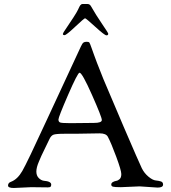

<svg xmlns="http://www.w3.org/2000/svg" viewBox="-20 -932 852 956"><path d="M293 -763C293 -759 295.8 -757 301.5 -757C307.2 -757 324.8 -771 354.5 -799C384.2 -827 400.5 -841 403.5 -841C406.5 -841 423.5 -826.8 454.5 -798.5C485.5 -770.2 504 -756 510 -756C516 -756 519 -758.7 519 -764C519 -766.7 508.8 -782.8 488.5 -812.5C468.2 -842.2 449.7 -871.7 433 -901C429 -908.3 423.3 -912 416 -912H391C387 -912 383.3 -910 380 -906C378 -904 374 -896.3 368 -883C362 -869.7 338.3 -832.7 297 -772C294.3 -766.7 293 -763.7 293 -763ZM135 0 218 1C225.3 1 230 -0.2 232 -2.5C234 -4.8 235 -8.3 235 -13C235 -23.7 222.7 -30 198 -32C188.7 -33.3 180.2 -38 172.5 -46C164.8 -54 161 -64.7 161 -78C161 -91.3 165.3 -108 174 -128C178.7 -139.3 182.7 -148.7 186 -156C189.3 -163.3 195.7 -176.5 205 -195.5L226.5 -240C231.5 -250.7 237.8 -257.7 245.5 -261C253.2 -264.3 272 -266 302 -266H355L476 -268C497.3 -268 511 -262.3 517 -251C528.3 -229.7 542.3 -196.3 559 -151C575.7 -105.7 584 -77.2 584 -65.5C584 -53.8 581.3 -45.5 576 -40.5C570.7 -35.5 565 -32.5 559 -31.5C553 -30.5 547.3 -28.5 542 -25.5C536.7 -22.5 534 -18.3 534 -13C534 -7.7 536.8 -4.2 542.5 -2.5C548.2 -0.8 561.3 0 582 0L675 -4L765 2C783 2 792 -3 792 -13C792 -21 788.5 -26.2 781.5 -28.5C774.5 -30.8 765.8 -32.5 755.5 -33.5C745.2 -34.5 733 -40.8 719 -52.5C705 -64.2 694 -78.2 686 -94.5C678 -110.8 647.8 -179.8 595.5 -301.5L495 -538C480.3 -574 469.7 -601 463 -619L448.5 -658L436 -693C430.7 -708.3 427 -717.3 425 -720C423 -722.7 418.5 -724 411.5 -724C404.5 -724 399.2 -722.7 395.5 -720C391.8 -717.3 387.7 -711 383 -701L211.5 -331.5C147.2 -191.8 107 -108.2 91 -80.5C75 -52.8 56.3 -35 35 -27C25 -23.7 20 -17.3 20 -8C20 0 29.7 4 49 4ZM319 -459.5C351 -533.2 370 -570 376 -570C384.7 -570 405.3 -533.2 438 -459.5C470.7 -385.8 487 -344.2 487 -334.5C487 -324.8 474 -320 448 -320L353 -319H322C300 -319 286 -320 280 -322C274 -324 271 -329 271 -337C271 -345 287 -385.8 319 -459.5Z"/></svg>

Font: Sorts Mill Goudy
Style: Regular
Weight: 400
Version: Version 003.101